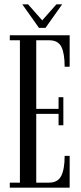

<svg xmlns="http://www.w3.org/2000/svg" viewBox="-20 -862 374 882"><path d="M25 0V-23H71.5V-677H25V-700H300V-555.5H277Q277 -616.5 262 -646.8Q247 -677 206 -677H146.5V-362H249V-415.5H271V-286.5H249V-339H146.5V-23H205Q245.5 -23 261.2 -54Q277 -85 277 -146H300V0ZM159 -734 82.5 -842H109L174 -768.5L239 -842H265.5L189 -734Z"/></svg>

Font: Imbue 50pt
Style: Regular
Weight: 400
Designer: Tyler Finck
Foundry: Etcetera Type Company
Version: Version 1.102; ttfautohint (v1.8.3)